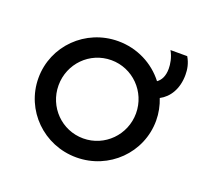

<svg xmlns="http://www.w3.org/2000/svg" viewBox="-89 -561 714 673"><g transform="rotate(20 267.5 -224.5)"><path d="M256.9 8.3C378.5 8.3 476.4 -88.2 476.4 -208.3C476.4 -236.1 470.8 -263.2 461.1 -287.5C494.4 -304.9 518.1 -341.7 518.1 -394.4C518.1 -414.6 514.6 -436.1 501.4 -458.3H438.9C452.1 -435.4 455.6 -411.1 455.6 -394.4C455.6 -366.7 445.8 -349.3 431.9 -339.6C391.7 -391.7 328.5 -425 256.9 -425C135.4 -425 37.5 -328.5 37.5 -208.3C37.5 -88.2 135.4 8.3 256.9 8.3ZM112.5 -208.3C112.5 -288.9 176.4 -354.2 256.9 -354.2C336.8 -354.2 401.4 -288.9 401.4 -208.3C401.4 -127.8 336.8 -62.5 256.9 -62.5C176.4 -62.5 112.5 -127.8 112.5 -208.3Z"/></g></svg>

Font: Afacad
Style: Regular
Weight: 400
Designer: Kristian Moeller
Foundry: Dicotype
Version: Version 1.000